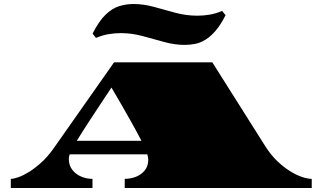

<svg xmlns="http://www.w3.org/2000/svg" viewBox="-20 -943 1596 963"><path d="M34.2 0V-45.9Q48.3 -45.9 72.8 -54.4Q97.2 -63 126.5 -81.1Q155.8 -99.6 187.5 -128.2Q219.2 -156.7 248.5 -198.2L552.2 -630.4H1044.9L1311 -209Q1338.9 -165 1371.6 -134Q1404.3 -103 1436.5 -83.5Q1468.3 -64 1496.3 -54.9Q1524.4 -45.9 1543.5 -45.9V0H605.5V-45.9Q635.3 -45.9 662.4 -56.6Q689.5 -67.4 706.5 -88.9Q723.6 -110.4 723.6 -142.1Q723.6 -152.8 718.8 -168.9H329.6Q325.2 -157.2 325.2 -146.5Q325.2 -113.8 342.5 -91.3Q359.9 -68.8 387 -57.4Q414.1 -45.9 443.8 -45.9V0ZM365.2 -236.8H689.5Q679.2 -256.3 665.5 -282Q651.9 -307.6 633.3 -340.3Q614.7 -373 591.6 -413.6Q568.4 -454.1 539.1 -503.9Q505.9 -453.6 478.5 -412.6Q451.2 -371.6 429.7 -338.4Q408.7 -305.7 392.6 -280.8Q376.5 -255.9 365.2 -236.8ZM906.2 -717.8Q855.5 -717.8 802.5 -732.7Q749.5 -747.6 695.1 -762.2Q640.6 -776.9 585.9 -776.9Q554.7 -776.9 523.7 -771.5Q492.7 -766.1 461.4 -752.9L444.3 -774.4Q476.6 -837.9 509.8 -869.6Q543 -901.4 577.9 -912.1Q612.8 -922.9 648.9 -922.9Q700.7 -922.9 753.2 -908.2Q805.7 -893.6 859.9 -878.9Q914.1 -864.3 969.7 -864.3Q1001 -864.3 1032 -869.6Q1063 -875 1094.2 -888.2L1111.3 -866.7Q1086.9 -818.8 1062.3 -789.8Q1037.6 -760.7 1011.7 -744.6Q986.3 -728.5 959.7 -723.1Q933.1 -717.8 906.2 -717.8Z"/></svg>

Font: Asset
Style: Regular
Weight: 400
Version: Version 1.003; ttfautohint (v1.8.4.7-5d5b)